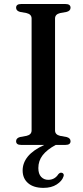

<svg xmlns="http://www.w3.org/2000/svg" viewBox="-20 -720 412 954"><path d="M253.5 -72Q253.5 -51 278.5 -45L311.5 -39Q330.5 -33.5 330.5 -18.5Q330.5 0 305.5 0H257Q213.5 23.5 192 51.2Q170.5 79 170.5 115Q170.5 144 184.5 158.8Q198.5 173.5 219.5 173.5Q252 173.5 270 145.5Q278.5 136 287 138.5Q292 139 295.2 144.2Q298.5 149.5 295 158Q288 179.5 261.8 196.5Q235.5 213.5 196 213.5Q147 213.5 119.8 190.2Q92.5 167 92.5 127Q92.5 89.5 118.2 57.8Q144 26 200 0H84.5Q60 0 60 -18.5Q60 -33.5 79 -39L112 -45Q137 -51 137 -72V-628Q137 -649 112 -655L79 -661Q60 -666.5 60 -681.5Q60 -700 84.5 -700H305.5Q330.5 -700 330.5 -681.5Q330.5 -666.5 311.5 -661L278.5 -655Q253.5 -649 253.5 -628Z"/></svg>

Font: Fraunces 9pt S000
Style: Regular
Weight: 400
Version: Version 1.000; ttfautohint (v1.8.3)